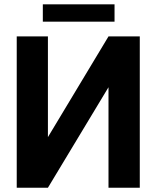

<svg xmlns="http://www.w3.org/2000/svg" viewBox="-20 -882 740 902"><path d="M518.1 -861.8H181.2V-780.3H518.1ZM205.1 -237.8V-710.9H58.6V0H205.1L489.7 -472.2V0H636.7V-710.9H489.7Z"/></svg>

Font: Roboto
Style: Bold
Weight: 700
Designer: Google
Version: Version 2.137; 2017